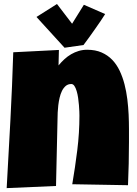

<svg xmlns="http://www.w3.org/2000/svg" viewBox="-20 -964 692 969"><path d="M630.9 -247.1Q630.9 -191.9 629.6 -137.9Q628.4 -84 626 -29.3L344.7 -34.2Q359.4 -120.6 370.1 -206.8Q380.9 -293 380.9 -380.9Q380.9 -387.2 380.4 -401.4Q379.9 -415.5 378.4 -433.3Q377 -451.2 374.3 -470Q371.6 -488.8 366.9 -504.4Q362.3 -520 355.7 -530Q349.1 -540 339.8 -540Q323.2 -540 311.8 -530.3Q300.3 -520.5 292.7 -505.1Q285.2 -489.7 280.8 -470.7Q276.4 -451.7 274.2 -432.6Q272 -413.6 271.2 -396.7Q270.5 -379.9 270.5 -369.1Q268.1 -282.7 266.6 -197.5Q265.1 -112.3 262.7 -25.4L13.7 -14.6Q23.4 -187 32.5 -357.4Q41.5 -527.8 46.9 -700.2L277.3 -711.9L275.4 -633.8Q289.1 -650.4 304.9 -665Q320.8 -679.7 338.9 -690.2Q356.9 -700.7 377.2 -706.8Q397.5 -712.9 419.9 -712.9Q461.4 -712.9 492.7 -699.2Q523.9 -685.5 546.4 -662.1Q568.8 -638.7 584 -606.7Q599.1 -574.7 608.4 -538.6Q617.7 -502.4 622.6 -463.1Q627.4 -423.8 629.2 -385.7Q630.9 -347.7 630.9 -312V-310.1Q630.9 -310.1 630.9 -310.1Q630.9 -310.1 630.9 -310.1Q630.9 -310.1 630.9 -310.1Q630.9 -310.1 630.9 -310.1Q630.9 -310.1 630.9 -310.1Q630.9 -310.1 630.9 -310.1V-309.1Q630.9 -309.1 630.9 -309.1Q630.9 -309.1 630.9 -309.1Q630.9 -309.1 630.9 -309.1Q630.9 -309.1 630.9 -309.1Q630.9 -309.1 630.9 -309.1Q630.9 -309.1 630.9 -309.1V-304.2Q630.9 -304.2 630.9 -304.2Q630.9 -304.2 630.9 -304.2Q630.9 -304.2 630.9 -304.2Q630.9 -304.2 630.9 -304.2Q630.9 -304.2 630.9 -304.2Q630.9 -304.2 630.9 -304.2Q630.9 -304.2 630.9 -304.2Q630.9 -304.2 630.9 -304.2Q630.9 -304.2 630.9 -304.2V-303.7Q630.9 -303.7 630.9 -303.7Q630.9 -303.7 630.9 -303.7Q630.9 -303.7 630.9 -303.7Q630.9 -303.7 630.9 -303.7Q630.9 -303.7 630.9 -303.7Q630.9 -303.7 630.9 -303.7V-296.9Q630.9 -296.9 630.9 -296.9Q630.9 -296.9 630.9 -296.9Q630.9 -296.9 630.9 -296.9Q630.9 -296.9 630.9 -296.9Q630.9 -296.9 630.9 -296.9Q630.9 -296.9 630.9 -296.9V-296.4Q630.9 -296.4 630.9 -296.4Q630.9 -296.4 630.9 -296.4Q630.9 -296.4 630.9 -296.4Q630.9 -296.4 630.9 -296.4Q630.9 -296.4 630.9 -296.4Q630.9 -296.4 630.9 -296.4V-293Q630.9 -293 630.9 -293Q630.9 -293 630.9 -293Q630.9 -293 630.9 -293Q630.9 -293 630.9 -293Q630.9 -293 630.9 -293Q630.9 -293 630.9 -293V-292.5Q630.9 -292.5 630.9 -292.5Q630.9 -292.5 630.9 -292.5Q630.9 -292.5 630.9 -292.5Q630.9 -292.5 630.9 -292.5Q630.9 -292.5 630.9 -292.5Q630.9 -292.5 630.9 -292.5V-288.6Q630.9 -288.6 630.9 -288.6Q630.9 -288.6 630.9 -288.6Q630.9 -288.6 630.9 -288.6Q630.9 -288.6 630.9 -288.6Q630.9 -288.6 630.9 -288.6Q630.9 -288.6 630.9 -288.6V-288.1Q630.9 -288.1 630.9 -288.1Q630.9 -288.1 630.9 -288.1Q630.9 -288.1 630.9 -288.1Q630.9 -288.1 630.9 -288.1Q630.9 -288.1 630.9 -288.1Q630.9 -288.1 630.9 -288.1V-287.6Q630.9 -287.6 630.9 -287.6Q630.9 -287.6 630.9 -287.6Q630.9 -287.6 630.9 -287.6V-284.7Q630.9 -284.7 630.9 -284.7Q630.9 -284.7 630.9 -284.7Q630.9 -284.7 630.9 -284.7Q630.9 -284.7 630.9 -284.7Q630.9 -284.7 630.9 -284.7Q630.9 -284.7 630.9 -284.7Q630.9 -284.7 630.9 -284.7Q630.9 -284.7 630.9 -284.7V-284.2Q630.9 -284.2 630.9 -284.2Q630.9 -284.2 630.9 -284.2Q630.9 -284.2 630.9 -284.2Q630.9 -284.2 630.9 -284.2Q630.9 -284.2 630.9 -284.2Q630.9 -284.2 630.9 -284.2V-283.7Q630.9 -283.7 630.9 -283.7Q630.9 -283.7 630.9 -283.7ZM510.7 -893.1Q501.5 -877.9 488.3 -858.6Q475.1 -839.4 460.4 -818.4Q445.8 -797.4 430.4 -776.1Q415 -754.9 401.4 -736.8L305.7 -723.1L164.1 -878.4L267.6 -943.8L343.8 -844.2L403.3 -939.9Z"/></svg>

Font: Luckiest Guy
Style: Regular
Weight: 400
Designer: Astigmatic (AOETI)
Foundry: Astigmatic (AOETI)
Version: Version 1.000